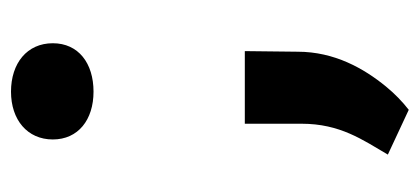

<svg xmlns="http://www.w3.org/2000/svg" viewBox="-227 -358 763 349"><g transform="rotate(-90 154.5 -183.5)"><path d="M162.4 -395C214.1 -395 250.4 -422.4 250.4 -469C250.4 -515.8 214.1 -545 162.4 -545C111.2 -545 75.5 -515.3 75.5 -469C75.5 -422.9 111.2 -395 162.4 -395ZM48 140 129.4 178C144.8 166 158.9 152.2 171.8 136.5C204.5 96.5 235 43 235 -24L236.1 -120H104.1V-17C104.1 53.5 74.7 94.2 48 140Z"/></g></svg>

Font: Asimov
Style: Wid
Weight: 500
Designer: Google
Version: Version 2.000980; 2014